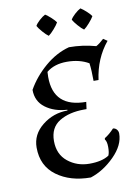

<svg xmlns="http://www.w3.org/2000/svg" viewBox="-95 -914 702 990"><g transform="rotate(-10 256.5 -419.0)"><path d="M266 -803Q259 -790 241.5 -770Q224 -750 212 -742Q200 -750 182.5 -770Q165 -790 158 -803Q164 -815 181 -830.5Q198 -846 212 -853Q225 -845 242 -829.5Q259 -814 266 -803ZM451 -803Q444 -790 426.5 -770Q409 -750 397 -742Q385 -750 367.5 -770Q350 -790 343 -803Q349 -815 366 -830.5Q383 -846 397 -853Q410 -845 427 -829.5Q444 -814 451 -803ZM394 -566Q346 -594 280 -594Q214 -594 173 -560Q172 -546 172 -533Q172 -373 343 -373L338 -336H326Q247 -336 195.5 -304.5Q144 -273 144 -203Q144 -133 192 -94.5Q240 -56 305 -56Q370 -56 407 -80Q414 -94 414 -124Q414 -154 404 -165L405 -172Q430 -187 455 -214Q467 -213 474.5 -204Q482 -195 482 -183Q482 -122 424.5 -64.5Q367 -7 299 15Q192 15 121 -37Q50 -89 50 -185Q50 -254 108 -300Q166 -346 240 -346V-350Q172 -354 126.5 -388Q81 -422 81 -482Q117 -546 176.5 -597Q236 -648 304 -666Q375 -666 444 -647Q460 -655 485 -678L506 -664Q440 -584 425 -473H399Q399 -528 394 -566Z"/></g></svg>

Font: Almendra SC
Style: Regular
Weight: 400
Designer: Ana Sanfelippo
Foundry: Ana Sanfelippo
Version: Version 1.003